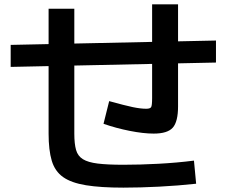

<svg xmlns="http://www.w3.org/2000/svg" viewBox="-20 -816 1040 881"><path d="M546 45Q442 45 374.5 34Q307 23 269.5 -3.5Q232 -30 217.5 -78.5Q203 -127 203 -203V-776H321V-203Q321 -156 329 -128Q337 -100 360.5 -85.5Q384 -71 428.5 -65.5Q473 -60 546 -60Q622 -60 706.5 -64.5Q791 -69 870 -79L880 27Q798 36 710 40.5Q622 45 546 45ZM29 -509V-610L971 -630V-529ZM685 -203Q638 -203 575 -215.5Q512 -228 455 -248L481 -352Q553 -332 589 -324.5Q625 -317 651 -317Q669 -317 673.5 -324.5Q678 -332 678 -366V-796H797V-328Q797 -258 773 -230.5Q749 -203 685 -203Z"/></svg>

Font: M PLUS 1 Code SemiBold
Style: Regular
Weight: 600
Designer: Coji Morishita
Foundry: UNDERFOREST DESIGN
Version: Version 1.005